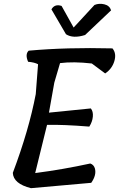

<svg xmlns="http://www.w3.org/2000/svg" viewBox="-20 -984 622 1004"><path d="M236 -395Q241 -396 455 -417Q468 -401 465.5 -374Q463 -347 447 -322Q310 -333 226 -331L164 -79Q310 -98 452 -129Q470 -123 476 -104Q486 -69 457 -28L142 0Q50 -23 47 -80Q131 -303 167 -492L179 -648Q161 -658 127 -661Q110 -700 130 -719Q329 -737 568 -731Q590 -705 578 -664.5Q566 -624 530 -600L460 -652Q364 -663 294 -654L264 -552ZM425 -801Q362 -781 325 -805L249 -935Q266 -965 302 -953L365 -840L474 -958Q498 -968 525.5 -961.5Q553 -955 561 -930Z"/></svg>

Font: Tillana Medium
Style: Regular
Weight: 500
Designer: Lipi Raval (Devanagari, Latin), Jonny Pinhorn (Latin)
Foundry: Indian Type Foundry
Version: Version 2.003;PS 1.0;hotconv 1.0.79;makeotf.lib2.5.61930; tt